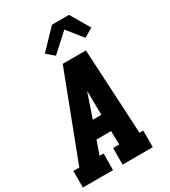

<svg xmlns="http://www.w3.org/2000/svg" viewBox="-232 -1093 1065 1204"><g transform="rotate(-30 300.0 -490.5)"><path d="M0 0 3 -7V-120H46L281 -735H449L482 -120H509V0H290L291 -120H335L333 -218H227L193 -120H222L221 0ZM331 -337 329 -490Q329 -495 328.5 -500Q328 -505 328 -510Q326 -505 324.5 -500Q323 -495 321 -490L269 -337ZM270 -800 216 -846 345 -981H469L550 -842L486 -805L397 -916Z"/></g></svg>

Font: Iosevka Etoile Heavy
Style: Italic
Weight: 900
Italic angle: -9°
Designer: Belleve Invis
Foundry: Belleve Invis
Version: Version 22.1.2; ttfautohint (v1.8.4)